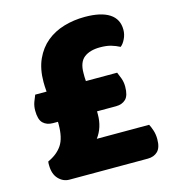

<svg xmlns="http://www.w3.org/2000/svg" viewBox="-97 -704 698 783"><g transform="rotate(-15 252.0 -312.5)"><path d="M116 -240H95Q69 -240 53.5 -255Q38 -270 38 -308Q38 -327 44 -343.5Q50 -360 55 -371H103Q102 -382 101.5 -392Q101 -402 101 -411Q101 -467 119.5 -507.5Q138 -548 169.5 -574Q201 -600 243 -612.5Q285 -625 332 -625Q400 -625 435.5 -602Q471 -579 471 -534Q471 -514 462 -495.5Q453 -477 442 -469Q425 -478 406 -483.5Q387 -489 360 -489Q317 -489 292.5 -470Q268 -451 268 -405Q268 -397 268 -388.5Q268 -380 269 -371H401Q406 -360 412 -343.5Q418 -327 418 -308Q418 -270 402.5 -255Q387 -240 361 -240H281V-227Q281 -172 251 -132H472Q478 -121 483.5 -104Q489 -87 489 -67Q489 -31 473 -15.5Q457 0 431 0H100Q74 0 54.5 -20.5Q35 -41 35 -79Q35 -84 35 -86.5Q35 -89 36 -94Q76 -112 96 -142Q116 -172 116 -229Z"/></g></svg>

Font: Baloo Paaji 2 ExtraBold
Style: Regular
Weight: 800
Designer: Shuchita Grover, Noopur Datye and Ek Type
Foundry: Ek Type
Version: Version 1.640;hotconv 1.0.111;makeotfexe 2.5.65597; ttfautoh